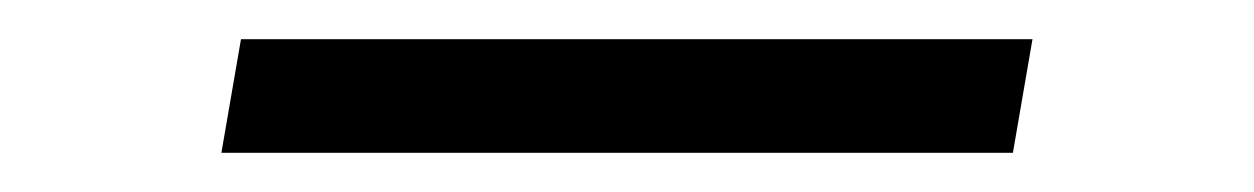

<svg xmlns="http://www.w3.org/2000/svg" viewBox="-20 -389 640 98"><path d="M93 -311 103 -369H507L497 -311Z"/></svg>

Font: Iosevka Slab Light Extended
Style: Italic
Weight: 300
Width: 7
Italic angle: -9°
Monospace: yes
Designer: Belleve Invis
Foundry: Belleve Invis
Version: Version 11.1.0; ttfautohint (v1.8.3)